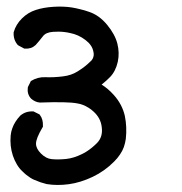

<svg xmlns="http://www.w3.org/2000/svg" viewBox="-20 -239 540 570"><path d="M119.1 307.6Q100.6 303.2 83 295.4Q76.7 293 70.6 289.1Q64.5 285.2 58.3 280.3Q52.2 275.4 46.4 269.5Q41.5 265.1 37.4 259.8Q33.2 254.4 29.8 248.5Q26.4 242.7 23.4 236.3Q20.5 230 18.1 222.7Q8.8 194.3 11.7 163.1Q12.7 152.3 16.4 142.1Q20 131.8 25.9 122.6Q31.7 113.3 40 104.5V104H40.5Q56.2 90.8 77.6 91.8H79.6L81.5 92.8L95.2 99.6L97.2 100.6L98.6 102.5Q108.4 115.2 107.4 135.3V137.7L106 139.6Q86.9 171.9 86.9 187.5Q86.9 202.1 101.6 216.8Q116.7 231.9 133.3 233.4Q152.3 235.4 176.3 232.9Q199.2 230.5 223.6 218.3Q231.9 214.4 239.5 209.2Q247.1 204.1 254.2 198.2Q261.2 192.4 268.1 185.5Q285.6 167.5 282.2 139.6Q280.8 125.5 274.7 113.8Q268.6 102.1 257.8 92.3Q250.5 85.4 242.4 80.6Q234.4 75.7 226.3 72.5Q218.3 69.3 209 67.9Q181.2 62.5 99.1 65.4H98.1H97.7Q84 64 72.8 54.2L72.3 53.7L71.8 53.2Q60.1 40.5 62.5 21L63 19.5L63.5 18.1L70.3 4.4L71.3 2L73.7 0.5Q82.5 -4.9 92.8 -7.6Q103 -10.3 114.7 -9.8Q139.2 -8.8 166.5 -12.2Q191.9 -15.1 210.9 -27.3Q221.2 -33.7 230.5 -40.8Q239.7 -47.9 247.6 -55.7Q252.4 -59.6 254.9 -64.2Q257.3 -68.8 258.1 -74.2Q258.8 -79.6 257.3 -85.4Q253.9 -105 233.9 -120.1Q223.1 -128.4 211.7 -133.5Q200.2 -138.7 187.5 -141.1Q178.7 -143.1 170.4 -144Q162.1 -145 153.8 -145Q145.5 -145 137.7 -144.5Q116.2 -143.1 107.4 -131.3Q95.2 -115.7 86.4 -106L85.9 -105.5L85.4 -105Q72.8 -93.3 54.2 -94.7H51.8L50.3 -95.7L35.6 -103.5L34.2 -104.5L32.7 -105.5Q19.5 -120.6 20.5 -142.1V-143.1L21 -144.5Q27.3 -166.5 45.2 -184.3Q63 -202.1 86.4 -209.5Q108.4 -216.8 138.4 -218.8Q168.5 -220.7 193.4 -216.8Q199.7 -215.8 206.1 -214.4Q212.4 -212.9 218.8 -211.4Q225.1 -210 231.7 -208Q238.3 -206.1 245.1 -203.6Q274.4 -193.8 297.9 -165.5Q321.3 -137.2 328.4 -109.6Q335.4 -82 329.6 -55.2Q323.2 -27.3 307.1 -10.7Q296.9 0 281.7 12.2Q300.3 23.4 317.9 43Q342.8 70.8 350.6 105Q357.4 138.2 353.5 173.3Q352.5 179.7 351.1 185.8Q349.6 191.9 347.7 197.5Q345.7 203.1 342.8 208.7Q339.8 214.4 336.2 219.7Q332.5 225.1 328.4 230.2Q324.2 235.4 319.3 240.2Q291 269 254.9 286.1Q218.8 303.2 184.1 307.9Q149.4 312.5 119.6 307.6Z"/></svg>

Font: NaikaiFont
Style: Bold
Weight: 700
Version: Version 1.89